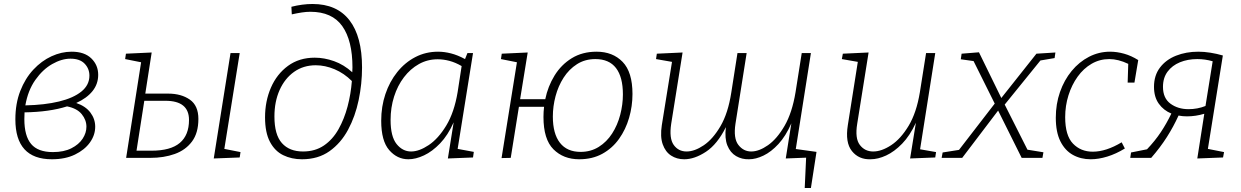

<svg xmlns="http://www.w3.org/2000/svg" viewBox="-20 -791 6220 962"><path d="M240 7Q57 7 57 -193Q57 -272 81.5 -335Q106 -398 147 -442Q188 -486 238 -509Q288 -532 339 -532Q403 -532 437.5 -498.5Q472 -465 472 -416Q472 -370 443.5 -334.5Q415 -299 362 -275Q409 -259 433 -227Q457 -195 457 -156Q457 -114 430.5 -77Q404 -40 355.5 -16.5Q307 7 240 7ZM333 -497Q289 -497 241.5 -470Q194 -443 157 -390.5Q120 -338 107 -263Q204 -265 276 -282.5Q348 -300 388 -332.5Q428 -365 428 -412Q428 -447 404 -472Q380 -497 333 -497ZM102 -194Q102 -110 136 -69.5Q170 -29 245 -29Q300 -29 337.5 -48Q375 -67 394 -96Q413 -125 413 -156Q413 -190 389.5 -219Q366 -248 316 -258Q228 -230 103 -228Q102 -211 102 -194Z M974 -195Q974 -125 942 -82Q910 -39 855.5 -19.5Q801 0 733 0H612L687 -479L607 -495L611 -522L740 -528L708 -322H822Q888 -322 931 -292Q974 -262 974 -195ZM809 -286H703L664 -36H739Q835 -36 881 -75Q927 -114 927 -190Q927 -286 809 -286ZM1051 3 1135 -525H1181L1104 -45L1185 -29L1181 -2Z M1493 7Q1441 7 1399 -13.5Q1357 -34 1332.5 -80.5Q1308 -127 1308 -203Q1308 -284 1337.5 -352Q1367 -420 1423 -461Q1479 -502 1557 -502Q1605 -502 1654 -484.5Q1703 -467 1745 -429Q1746 -441 1746 -453Q1746 -588 1695 -660Q1644 -732 1535 -732Q1515 -732 1492 -728.5Q1469 -725 1442 -719L1440 -757Q1495 -771 1546 -771Q1668 -771 1731 -689.5Q1794 -608 1794 -453Q1794 -371 1777 -289.5Q1760 -208 1724 -141Q1688 -74 1631 -33.5Q1574 7 1493 7ZM1355 -207Q1355 -116 1392.5 -74Q1430 -32 1498 -32Q1559 -32 1603 -62Q1647 -92 1676 -143.5Q1705 -195 1721.5 -257.5Q1738 -320 1743 -385Q1704 -424 1656.5 -444Q1609 -464 1562 -464Q1500 -464 1453.5 -431Q1407 -398 1381 -340Q1355 -282 1355 -207Z M2026 7Q1970 7 1930 -39Q1890 -85 1890 -186Q1890 -257 1911 -319.5Q1932 -382 1970.5 -430Q2009 -478 2061 -505Q2113 -532 2175 -532Q2206 -532 2239.5 -523.5Q2273 -515 2310 -495L2322 -525H2350L2273 -45L2354 -30L2350 -2L2224 3L2253 -178Q2224 -113 2185 -72.5Q2146 -32 2104.5 -12.5Q2063 7 2026 7ZM2040 -32Q2080 -32 2128 -64Q2176 -96 2216 -162Q2256 -228 2273 -330L2293 -460Q2262 -478 2232 -486Q2202 -494 2173 -494Q2122 -494 2079 -470Q2036 -446 2004 -404Q1972 -362 1954.5 -307Q1937 -252 1937 -190Q1937 -107 1967 -69.5Q1997 -32 2040 -32Z M2493 1 2570 -479 2490 -495 2494 -522 2624 -528 2586 -294H2712Q2725 -358 2758.5 -412.5Q2792 -467 2845 -499.5Q2898 -532 2969 -532Q3050 -532 3099.5 -481Q3149 -430 3149 -320Q3149 -259 3132 -200.5Q3115 -142 3081.5 -95Q3048 -48 2998 -20.5Q2948 7 2882 7Q2803 7 2753 -43Q2703 -93 2703 -205Q2703 -231 2706 -256H2580L2539 0ZM2963 -495Q2911 -495 2871 -469.5Q2831 -444 2804 -402Q2777 -360 2763.5 -309Q2750 -258 2750 -207Q2750 -121 2785.5 -75.5Q2821 -30 2889 -30Q2940 -30 2980 -55Q3020 -80 3047 -122Q3074 -164 3087.5 -215.5Q3101 -267 3101 -318Q3101 -405 3066.5 -450Q3032 -495 2963 -495Z M3408 7Q3371 7 3342.5 -11.5Q3314 -30 3300.5 -68Q3287 -106 3296 -164L3347 -481L3267 -495L3271 -522L3400 -528L3343 -171Q3332 -98 3355.5 -65Q3379 -32 3420 -32Q3460 -32 3506 -63Q3552 -94 3590 -159Q3628 -224 3644 -327L3675 -525H3721L3665 -171Q3654 -98 3679.5 -65Q3705 -32 3744 -32Q3783 -32 3828 -63.5Q3873 -95 3911 -160.5Q3949 -226 3966 -329L3997 -525H4043L3967 -43L4048 -30L4044 -2L3917 3L3945 -173Q3917 -109 3880.5 -69.5Q3844 -30 3805.5 -11.5Q3767 7 3733 7Q3697 8 3668 -9Q3639 -26 3624.5 -62Q3610 -98 3617 -154Q3574 -68 3517 -30.5Q3460 7 3408 7ZM4012 151 4019 -1H3946L3934 -49L4071 -30L4043 151Z M4342 7Q4283 9 4248.5 -34Q4214 -77 4228 -164L4278 -481L4198 -495L4203 -522L4332 -528L4275 -171Q4263 -98 4288 -65Q4313 -32 4355 -32Q4397 -32 4445 -63.5Q4493 -95 4532.5 -160.5Q4572 -226 4589 -329L4620 -525H4666L4590 -43L4670 -29L4666 -2L4540 3L4569 -176Q4539 -111 4500 -71Q4461 -31 4420 -12Q4379 7 4342 7Z M4698 0 4703 -27 4785 -40 4964 -272 4858 -485 4794 -494 4798 -522 4885 -529 4997 -300 5173 -522 5268 -528 5264 -500 5193 -488 5014 -267 5128 -41 5208 -28 5203 0H5099L4981 -237L4801 0Z M5445 7Q5395 7 5355.5 -15Q5316 -37 5293 -83Q5270 -129 5270 -201Q5270 -270 5291 -330Q5312 -390 5349.5 -435.5Q5387 -481 5436.5 -506.5Q5486 -532 5542 -532Q5576 -532 5612 -522Q5648 -512 5683 -490L5664 -377H5630L5633 -471Q5583 -495 5538 -495Q5490 -495 5449.5 -471.5Q5409 -448 5379.5 -407Q5350 -366 5333.5 -313.5Q5317 -261 5317 -204Q5317 -112 5356 -71.5Q5395 -31 5455 -31Q5522 -31 5600 -78L5616 -47Q5572 -20 5528 -6.5Q5484 7 5445 7Z M5643 0 5647 -27 5727 -43Q5767 -85 5796 -128.5Q5825 -172 5849 -222Q5810 -238 5786 -271.5Q5762 -305 5762 -356Q5762 -413 5792 -452.5Q5822 -492 5872.5 -512Q5923 -532 5984 -532Q6013 -532 6044.5 -527Q6076 -522 6107 -513L6032 -45L6113 -29L6108 -2L5979 3L6014 -221Q5971 -208 5927 -208Q5905 -208 5885 -212Q5860 -157 5827 -105Q5794 -53 5748 0ZM5807 -356Q5807 -299 5844.5 -271.5Q5882 -244 5935 -244Q5980 -244 6020 -260L6056 -484Q6018 -495 5979 -495Q5931 -495 5892 -479Q5853 -463 5830 -432Q5807 -401 5807 -356Z"/></svg>

Font: Bitter Light
Style: Italic
Weight: 300
Italic angle: -9°
Designer: Sol Matas, and Bitter project Authors
Foundry: Sol Matas
Version: Version 2.001